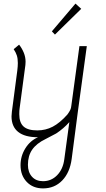

<svg xmlns="http://www.w3.org/2000/svg" viewBox="-20 -756 586 1066"><path d="M94 161Q94 111 120.5 68Q147 25 191 6Q118 6 81 -23.5Q44 -53 44 -110Q44 -118 46 -136L76 -364Q79 -388 79 -406Q79 -431 73.5 -448Q68 -465 56 -483L86 -508Q102 -488 112 -463.5Q122 -439 122 -413Q122 -401 121 -395L89 -155Q87 -143 87 -122Q87 -75 111 -53.5Q135 -32 187 -32Q233 -32 272.5 -52.5Q312 -73 354 -120Q365 -135 370 -145.5Q375 -156 376 -169L421 -500H462L412 -134L378 126Q368 202 325.5 246Q283 290 219 290Q163 290 128.5 254Q94 218 94 161ZM337 128 365 -78Q333 -42 292 -15L233 16Q183 40 159 74.5Q135 109 135 159Q135 200 157.5 225Q180 250 219 250Q265 250 297.5 216.5Q330 183 337 128ZM268 -582 399 -736 431 -707 285 -564Z"/></svg>

Font: Bellota Light
Style: Italic
Weight: 300
Italic angle: -7.5°
Designer: Kemie Guaida
Foundry: Kemie Guaida
Version: Version 4.001